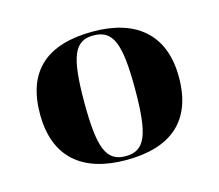

<svg xmlns="http://www.w3.org/2000/svg" viewBox="-61 -794 559 490"><g transform="rotate(-15 218.5 -549.5)"><path d="M218 -380C338 -380 402 -436 402 -550C402 -664 332 -719 220 -719C98 -719 35 -664 35 -550C35 -436 102 -380 218 -380ZM219 -390C168 -390 152 -428 152 -550C152 -671 168 -709 218 -709C270 -709 286 -671 286 -550C286 -428 270 -390 219 -390Z"/></g></svg>

Font: Noto Serif Display
Style: Bold
Weight: 700
Designer: Monotype Design Team
Foundry: Monotype Imaging Inc.
Version: Version 2.009